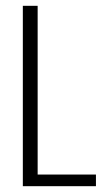

<svg xmlns="http://www.w3.org/2000/svg" viewBox="-20 -640 364 660"><path d="M58.5 -620H109.4V-40H309.8V0H58.5Z"/></svg>

Font: Smooch Sans Thin
Style: Regular
Weight: 100
Designer: Robert E. Leuschke
Foundry: Robert E. Leuschke
Version: Version 1.010